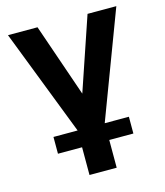

<svg xmlns="http://www.w3.org/2000/svg" viewBox="-107 -582 749 873"><g transform="rotate(-15 267.0 -145.0)"><path d="M206 210V0L12.5 -500H151.5L287.5 -105.5H253L387 -500H522.5L334 0V210ZM92.5 79.5V0.5H447.5V79.5Z"/></g></svg>

Font: Geologica Roman Medium
Style: Regular
Weight: 500
Designer: Sindre Bremnes, Frode Helland
Foundry: Monokrom Skriftforlag AS
Version: Version 1.010;gftools[0.9.28]